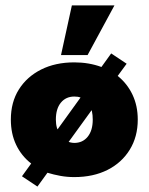

<svg xmlns="http://www.w3.org/2000/svg" viewBox="-20 -643 548 708"><path d="M118 45 61 7 95 -40Q59 -68 39.5 -109Q20 -150 20 -202Q20 -266 49.5 -313Q79 -360 131.5 -386.5Q184 -413 254 -413Q308 -413 354 -396L390 -446L447 -408L414 -363Q449 -335 468.5 -294Q488 -253 488 -202Q488 -139 458.5 -91Q429 -43 376.5 -16.5Q324 10 254 10Q227 10 202.5 5.5Q178 1 155 -6ZM167 -131 302 -318 291 -275Q285 -280 276.5 -283.5Q268 -287 254 -287Q223 -287 204.5 -264.5Q186 -242 186 -202Q186 -185 190 -171.5Q194 -158 204 -141ZM254 -116Q285 -116 303.5 -139Q322 -162 322 -202Q322 -219 319 -232.5Q316 -246 313 -250L342 -270L208 -85L226 -122Q231 -120 239 -118Q247 -116 254 -116ZM205 -440 245 -623H402L303 -440Z"/></svg>

Font: Rokkitt Black
Style: Regular
Weight: 900
Designer: Vernon Adams
Foundry: Vernon Adams
Version: Version 3.103